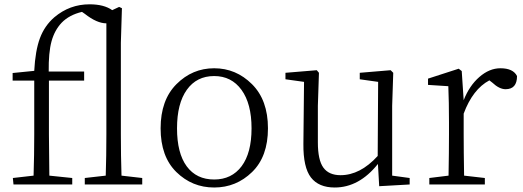

<svg xmlns="http://www.w3.org/2000/svg" viewBox="-20 -834 2364 868"><path d="M529.3 -40 623 -29.3V0H363.3V-29.3L458 -40Q460.9 -127.9 460.9 -226.6V-728.5Q418 -728.5 363.3 -771.5L350.6 -780.3Q293 -766.6 258.8 -731.4Q226.6 -697.3 212.9 -647Q199.2 -596.7 200.2 -510.7H360.4V-469.7H201.2V-226.6Q201.2 -167 203.1 -40L306.6 -29.3V0H41L38.1 -29.3L131.8 -40Q134.8 -132.8 134.8 -226.6V-469.7H37.1V-503.9L134.8 -513.7Q139.6 -605.5 160.6 -661.6Q181.6 -717.8 225.6 -755.9Q294.9 -814.5 384.8 -814.5Q450.2 -814.5 487.3 -788.1L518.6 -802.7L531.2 -796.9L526.4 -640.6V-226.6Q526.4 -127.9 529.3 -40Z M1119.6 -56.2Q1047.9 13.7 948.2 13.7Q848.6 13.7 777.3 -56.2Q706.1 -126 706.1 -253.9Q706.1 -381.8 777.8 -453.6Q849.6 -525.4 948.2 -525.4Q1046.9 -525.4 1119.1 -453.6Q1191.4 -381.8 1191.4 -253.9Q1191.4 -126 1119.6 -56.2ZM948.2 -22.5Q1027.3 -22.5 1072.3 -82.5Q1117.2 -142.6 1117.2 -253.9Q1117.2 -365.2 1071.8 -427.7Q1026.4 -490.2 948.2 -490.2Q869.1 -490.2 824.7 -428.2Q780.3 -366.2 780.3 -253.9Q780.3 -141.6 824.2 -82Q868.2 -22.5 948.2 -22.5Z M1752.9 -40 1832 -29.3V0L1694.3 7.8L1688.5 -92.8Q1603.5 13.7 1493.2 13.7Q1420.9 13.7 1385.7 -31.7Q1350.6 -77.1 1351.6 -183.6L1354.5 -463.9L1270.5 -475.6V-504.9L1412.1 -516.6L1421.9 -504.9L1417 -355.5V-190.4Q1417 -110.4 1441.9 -76.2Q1466.8 -42 1519.5 -42Q1608.4 -42 1687.5 -128.9L1689.5 -463.9L1606.4 -475.6V-504.9L1746.1 -516.6L1757.8 -504.9L1752.9 -355.5Z M2067.4 -512.7 2076.2 -380.9Q2101.6 -446.3 2147 -485.8Q2192.4 -525.4 2242.2 -525.4Q2299.8 -525.4 2317.4 -490.2Q2317.4 -430.7 2265.6 -430.7Q2237.3 -430.7 2205.1 -460.9L2192.4 -470.7Q2117.2 -430.7 2076.2 -320.3V-226.6Q2076.2 -151.4 2078.1 -40L2171.9 -29.3V0H1920.9V-29.3L2007.8 -40Q2009.8 -149.4 2009.8 -226.6V-281.2Q2009.8 -373 2006.8 -444.3L1915 -450.2V-478.5L2053.7 -523.4Z"/></svg>

Font: GenYoMin TW TTF Light
Style: Regular
Weight: 300
Version: Version 1.300